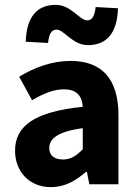

<svg xmlns="http://www.w3.org/2000/svg" viewBox="-20 -759 567 791"><path d="M190 12C246 12 292 -14 334 -51H338L348 0H468V-284C468 -436 398 -508 271 -508C193 -508 122 -481 59 -443L112 -346C160 -374 201 -391 243 -391C297 -391 318 -363 321 -319C125 -299 42 -242 42 -138C42 -54 99 12 190 12ZM240 -102C205 -102 183 -117 183 -149C183 -187 217 -217 321 -231V-144C295 -118 273 -102 240 -102ZM342 -573C419 -573 463 -622 466 -725L374 -730C370 -692 359 -675 339 -675C308 -675 273 -739 210 -739C133 -739 89 -690 86 -587L178 -582C182 -621 193 -637 213 -637C244 -637 279 -573 342 -573Z"/></svg>

Font: Giro Sans Regular
Style: Bold
Weight: 700
Designer: Paul D. Hunt
Foundry: Adobe Systems Incorporated
Version: Version 1.000;PS 1.0;hotconv 1.0.88;makeotf.lib2.5.647800